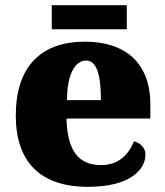

<svg xmlns="http://www.w3.org/2000/svg" viewBox="-20 -712 638 742"><path d="M180 -599H470V-692H180ZM320 10C481 10 542 -55 542 -115C542 -141 523 -159 498 -166C476 -113 438 -74 370 -74C284 -74 240 -129 237 -254H561V-309C561 -468 465 -551 308 -551C138 -551 41 -454 41 -266C41 -91 131 10 320 10ZM370 -325H239C239 -425 270 -478 313 -478C353 -478 370 -424 370 -325Z"/></svg>

Font: Noto Serif Lao Black
Style: Regular
Weight: 900
Designer: Monotype Design Team
Foundry: Monotype Imaging Inc.
Version: Version 2.003